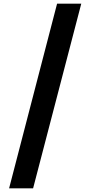

<svg xmlns="http://www.w3.org/2000/svg" viewBox="-20 -820 497 1056"><path d="M427 -800 162 216H30L294 -800Z"/></svg>

Font: Noto Sans Sinhala ExtraCondensed ExtraBold
Style: Regular
Weight: 800
Width: 2
Designer: Jelle Bosma - Monotype Design Team
Foundry: Monotype Imaging Inc.
Version: Version 2.006; ttfautohint (v1.8.4.7-5d5b)